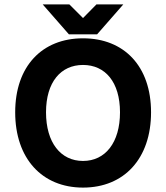

<svg xmlns="http://www.w3.org/2000/svg" viewBox="-20 -840 754 872"><path d="M357 -666C171 -666 49 -539 49 -330C49 -120 171 12 357 12C544 12 666 -120 666 -330C666 -539 544 -666 357 -666ZM357 -545C458 -545 525 -467 525 -330C525 -192 458 -109 357 -109C256 -109 189 -192 189 -330C189 -467 256 -545 357 -545ZM295 -820H174L293 -684H421L540 -820H418L357 -758Z"/></svg>

Font: Falling Sky
Style: SeBd
Weight: 600
Designer: Paul D. Hunt
Foundry: Adobe Systems Incorporated
Version: Version 1.02